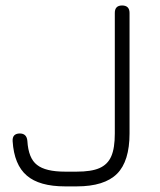

<svg xmlns="http://www.w3.org/2000/svg" viewBox="-20 -664 570 684"><path d="M253 0C253 0 212 0 212 0C150.5 0 105 -13 75.5 -38.5C45.5 -64 28.5 -105 25 -161C25 -161 25 -161 25 -161C24.5 -169.5 26 -176.5 30.5 -181.5C35 -186 41.5 -188.5 50.5 -188.5C50.5 -188.5 50.5 -188.5 50.5 -188.5C67 -188.5 76 -179.5 77.5 -162C77.5 -162 77.5 -162 77.5 -162C80 -120.5 91.5 -92 112 -76.5C132 -60.5 165.5 -52.5 212 -52.5C212 -52.5 212 -52.5 212 -52.5C212 -52.5 253 -52.5 253 -52.5C287.5 -52.5 314.5 -56.5 334 -65C353.5 -73.5 368 -87.5 376.5 -107.5C385 -127 389 -154 389 -188.5C389 -188.5 389 -188.5 389 -188.5C389 -188.5 389 -618 389 -618C389 -635.5 397.5 -644.5 415 -644.5C415 -644.5 415 -644.5 415 -644.5C432.5 -644.5 441.5 -635.5 441.5 -618C441.5 -618 441.5 -618 441.5 -618C441.5 -618 441.5 -188.5 441.5 -188.5C441.5 -122.5 426.5 -74.5 397 -45C367 -15 319 0 253 0C253 0 253 0 253 0Z"/></svg>

Font: Jura-Fortis-Regular
Style: Regular
Weight: 500
Designer: Daniel Johnson, Alexei Vanyashin, Mirko Velimirovic
Foundry: Daniel Johnson
Version: ""